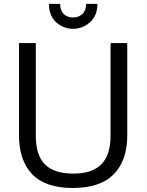

<svg xmlns="http://www.w3.org/2000/svg" viewBox="-20 -940 742 971"><path d="M349.1 -794.4Q300.3 -794.4 263.9 -827.6Q227.5 -860.8 227.5 -920.4H284.2Q284.2 -886.7 302.5 -869.1Q320.8 -851.6 349.1 -851.6Q377.4 -851.6 396.5 -869.1Q415.5 -886.7 415.5 -920.4H472.7Q472.7 -861.3 435.5 -827.9Q398.4 -794.4 349.1 -794.4ZM623.5 -722.2V-253.4Q623.5 -128.9 555.4 -59.1Q487.3 10.7 348.1 10.7Q209 10.7 142.6 -59.1Q76.2 -128.9 76.2 -254.4V-722.2H161.1V-252.9Q161.1 -154.8 207.5 -108.4Q253.9 -62 351.1 -62Q445.8 -62 492.4 -108.9Q539.1 -155.8 539.1 -253.4V-722.2Z"/></svg>

Font: Oxygen
Style: Regular
Weight: 400
Designer: Vernon Adams
Foundry: Vernon Adams
Version: Version Release 0.2.3 webfont; ttfautohint (v0.93.3-1d66) -l